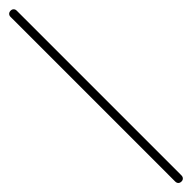

<svg xmlns="http://www.w3.org/2000/svg" viewBox="-345 -817 723 723"><g transform="rotate(-45 16.5 -455.0)"><path d="M0 -17H33V-894H0ZM17 -33Q9 -33 4.5 -28.5Q0 -24 0 -17Q0 -9 4.5 -4.5Q9 0 17 0Q24 0 28.5 -4.5Q33 -9 33 -17Q33 -24 28.5 -28.5Q24 -33 17 -33ZM17 -910Q9 -910 4.5 -905.5Q0 -901 0 -894Q0 -886 4.5 -881.5Q9 -877 17 -877Q24 -877 28.5 -881.5Q33 -886 33 -894Q33 -901 28.5 -905.5Q24 -910 17 -910Z"/></g></svg>

Font: Wavefont Light
Style: Regular
Weight: 300
Version: Version 3.004;gftools[0.9.33]